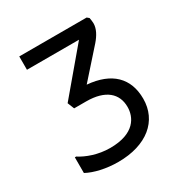

<svg xmlns="http://www.w3.org/2000/svg" viewBox="-169 -852 954 997"><g transform="rotate(-30 308.0 -354.0)"><path d="M314 -418 460 -582C486 -612 504 -644 504 -676C504 -684 502 -700 500 -710L488 -720H84V-640H396L180 -384L196 -344H268C384 -344 440 -292 440 -212C440 -152 404 -72 256 -72C184 -72 120 -96 80 -122H72V-28C116 -4 184 12 256 12C428 12 532 -76 532 -208C532 -332 457 -406 314 -418Z"/></g></svg>

Font: Kufam Arabic Latin Roman Normal
Style: Regular
Weight: 400
Designer: Wael Morcos & Artur Schmal
Version: Version 1.200;PS 001.200;hotconv 1.0.88;makeotf.lib2.5.64775